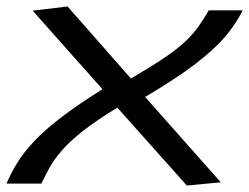

<svg xmlns="http://www.w3.org/2000/svg" viewBox="-24 -568 771 594"><path d="M622 -536H727Q706 -494 672 -454Q638 -414 579.5 -369.5Q521 -325 425 -268L659 -4L554 6L339 -235Q272 -194 231 -161.5Q190 -129 166.5 -101.5Q143 -74 129.5 -49.5Q116 -25 104 0H-4Q11 -35 31.5 -67.5Q52 -100 84.5 -134Q117 -168 167.5 -206.5Q218 -245 293 -292L77 -535L185 -548L381 -325Q444 -362 484 -389Q524 -416 548 -438.5Q572 -461 588.5 -484Q605 -507 622 -536Z"/></svg>

Font: Georama ExtraExtended
Style: Italic
Weight: 400
Width: 8
Italic angle: -9°
Designer: Jean-Baptiste Levee
Foundry: Production Type
Version: Version 1.000